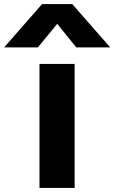

<svg xmlns="http://www.w3.org/2000/svg" viewBox="-115 -886 559 939"><path d="M-94.7 -654.3 90.8 -866.2H238.3L423.8 -654.3H257.8L165 -769.5L70.3 -654.3ZM78.1 33.2V-573.2H250V33.2Z"/></svg>

Font: GenEi M Gothic v2 Heavy
Style: Regular
Weight: 800
Version: Version 2.0